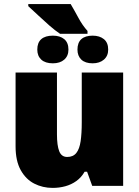

<svg xmlns="http://www.w3.org/2000/svg" viewBox="-20 -907 677 937"><path d="M325 -887Q345 -853 363.5 -818.5Q382 -784 407 -756V-742H273Q249 -758 221.5 -782Q194 -806 167 -831.5Q140 -857 118 -877V-887ZM238 -733Q273 -733 293.5 -716Q314 -699 314 -665Q314 -634 293.5 -616Q273 -598 238 -598Q201 -598 181.5 -616Q162 -634 162 -665Q162 -699 181.5 -716Q201 -733 238 -733ZM432 -733Q466 -733 487 -716Q508 -699 508 -665Q508 -634 487 -616Q466 -598 432 -598Q396 -598 377 -616Q358 -634 358 -665Q358 -699 377 -716Q396 -733 432 -733ZM581 -553V0H430L405 -69H393Q377 -41 352.5 -23.5Q328 -6 298.5 2Q269 10 237 10Q188 10 147 -11Q106 -32 81 -77Q56 -122 56 -193V-553H258V-251Q258 -197 269 -169Q280 -141 308 -141Q337 -141 352.5 -160.5Q368 -180 373.5 -218Q379 -256 379 -311V-553Z"/></svg>

Font: Noto Sans Display Black
Style: Regular
Weight: 900
Designer: Monotype Design Team
Foundry: Monotype Imaging Inc.
Version: Version 2.003